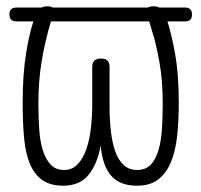

<svg xmlns="http://www.w3.org/2000/svg" viewBox="-20 -580 640 610"><path d="M467 -560Q478 -560 486 -556H568Q579 -556 584.5 -550.5Q590 -545 590 -534Q590 -523 584.5 -517.5Q579 -512 568 -512H512Q525 -471 535 -416Q548 -347 548 -254Q548 -194 542.5 -145.5Q537 -97 522 -62.5Q507 -28 481.5 -9Q456 10 415 10Q360 10 332.5 -22.5Q305 -55 300 -118Q289 -58 261 -24Q233 10 181 10Q140 10 114.5 -8Q89 -26 75 -59.5Q61 -93 56.5 -142Q52 -191 52 -254Q52 -348 64 -418Q73 -471 86 -512H32Q21 -512 15.5 -517.5Q10 -523 10 -534Q10 -545 15.5 -550.5Q21 -556 32 -556H112Q120 -560 131 -560Q142 -560 147 -556H450Q456 -560 467 -560ZM142 -512Q133 -483 127 -457Q118 -420 112.5 -386.5Q107 -353 104.5 -320Q102 -287 102 -251Q102 -208 104.5 -170Q107 -132 116 -103Q125 -74 141 -57Q157 -40 184 -40Q210 -40 227.5 -59Q245 -78 255 -108Q265 -138 269 -174.5Q273 -211 273 -246V-367Q273 -381 280 -387.5Q287 -394 301 -394Q315 -394 321.5 -387.5Q328 -381 328 -367V-243Q328 -203 332 -166Q336 -129 345.5 -101Q355 -73 372 -56.5Q389 -40 416 -40Q443 -40 459 -57Q475 -74 483.5 -103Q492 -132 494.5 -170Q497 -208 497 -251Q497 -287 494.5 -319.5Q492 -352 486 -385.5Q480 -419 471 -455Q463 -482 454 -512Z"/></svg>

Font: Maple Mono NL Thin
Style: Regular
Weight: 250
Monospace: yes
Designer: subframe7536
Version: Version 7.000